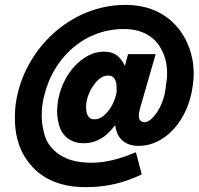

<svg xmlns="http://www.w3.org/2000/svg" viewBox="-20 -742 814 787"><path d="M216 -314C215 -304 214 -295 214 -286C214 -268 217 -249 222 -229C233 -189 266 -155 322 -155C323 -155 324 -155 325 -155C355 -155 383 -165 409 -184C425 -197 439 -212 452 -229C453 -221 455 -213 457 -206C468 -169 497 -145 545 -144C546 -144 548 -144 549 -144C655 -144 751 -246 770 -390C772 -406 774 -422 774 -439C774 -487 764 -554 717 -618C669 -682 595 -722 494 -722C267 -722 77 -538 45 -320C42 -299 41 -279 41 -259C41 -210 48 -141 96 -78C144 -14 221 25 328 25C331 25 334 25 337 25C421 25 494 5 561 -27L537 -118C477 -93 418 -75 356 -75C353 -75 351 -75 348 -75C296 -76 255 -87 224 -108C193 -129 173 -155 164 -185C155 -215 151 -242 151 -268C151 -284 152 -302 155 -320C182 -486 312 -623 487 -623C559 -623 607 -595 635 -551C663 -506 665 -464 665 -440C665 -424 663 -408 660 -391C657 -352 644 -313 625 -284C606 -255 587 -241 573 -241C571 -241 568 -241 566 -242C548 -246 549 -265 549 -270C549 -274 550 -277 550 -281C553 -290 554 -300 557 -308L618 -520H505L492 -472C486 -484 479 -495 470 -505C455 -522 434 -530 408 -530C407 -530 406 -530 405 -530C375 -530 347 -520 319 -500C264 -460 224 -390 216 -314ZM334 -320C336 -337 342 -354 351 -372C370 -408 396 -432 420 -432C422 -432 424 -432 426 -432C457 -430 458 -396 458 -378C458 -373 458 -369 458 -364C455 -347 449 -330 440 -312C420 -275 393 -253 370 -253C368 -253 366 -253 364 -253C334 -255 333 -290 333 -302C333 -308 333 -314 334 -320Z"/></svg>

Font: Jost
Style: Bold Italic
Weight: 700
Italic angle: -5°
Version: Version 3.710